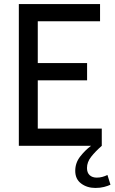

<svg xmlns="http://www.w3.org/2000/svg" viewBox="-20 -720 566 948"><path d="M73 0V-700H474V-615H166.5V-408.5H410V-323.5H166.5V-85H482.5V0ZM429.5 0H482.5Q450 28.5 429.8 54.5Q409.5 80.5 409.5 109.5Q409.5 133 422.8 145Q436 157 457.5 157Q472.5 157 485.2 153.5Q498 150 510.5 144L525.5 192Q513 198 494 203Q475 208 451 208Q410 208 380.8 186.2Q351.5 164.5 351.5 123.5Q351.5 84 376.2 52.5Q401 21 429.5 0Z"/></svg>

Font: Cabin
Style: Regular
Weight: 400
Width: 4
Designer: Pablo Impallari
Foundry: Pablo Impallari. http://www.impallari.com Igino Marini. http://www.ikern.com
Version: Version 3.001